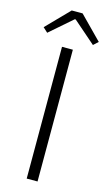

<svg xmlns="http://www.w3.org/2000/svg" viewBox="-156 -978 584 1026"><g transform="rotate(15 136.5 -465.0)"><path d="M106 0V-729H166V0ZM10 -781 -16 -805 106 -930H166L289 -805L263 -781L139 -889H134Z"/></g></svg>

Font: Noto Sans SC Thin Light
Style: Regular
Weight: 300
Version: Version 2.004-H2;hotconv 1.0.118;makeotfexe 2.5.65603